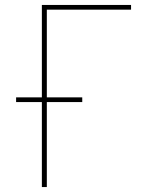

<svg xmlns="http://www.w3.org/2000/svg" viewBox="-20 -755 640 775"><path d="M149 0V-343H45V-362H149V-735H509V-716H169V-362H312V-343H169V0Z"/></svg>

Font: Iosevka Thin Extended
Style: Regular
Weight: 100
Width: 7
Monospace: yes
Designer: Belleve Invis
Foundry: Belleve Invis
Version: Version 32.5.0; ttfautohint (v1.8.4)